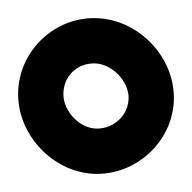

<svg xmlns="http://www.w3.org/2000/svg" viewBox="-21 -152 212 212"><path d="M83 -82C102 -82 121 -63 121 -44C121 -25 105 -10 86 -10C67 -10 49 -29 49 -48C49 -67 63 -82 83 -82ZM-1 -48C-1 -1 40 40 86 40C132 40 171 2 171 -44C171 -91 130 -132 83 -132C37 -132 -1 -94 -1 -48Z"/></svg>

Font: AppleStorm
Style: XbdOut
Weight: 800
Foundry: Cannot Into Space Fonts
Version: Version 1.01